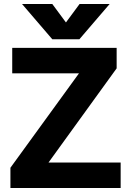

<svg xmlns="http://www.w3.org/2000/svg" viewBox="-20 -938 655 958"><path d="M90 -918H241L309 -826L377 -918H527L376 -742H241ZM32 -101 374 -572H41V-699H562V-597L222 -127H582V0H32Z"/></svg>

Font: Prompt SemiBold
Style: Regular
Weight: 600
Designer: Katatrad Team
Foundry: CadsonDemak
Version: Version 1.000